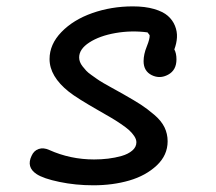

<svg xmlns="http://www.w3.org/2000/svg" viewBox="-20 -550 660 587"><path d="M265.5 16.5Q211 16.5 161.8 6.2Q112.5 -4 91.5 -18Q60 -39 76.5 -73.5Q83.5 -89.5 98.2 -94.5Q113 -99.5 130.5 -91.5Q195 -62.5 267.5 -62.5Q289.5 -62.5 310.5 -65Q331.5 -67.5 351.8 -73.2Q372 -79 384.5 -89.8Q397 -100.5 397 -115Q397 -124 390.5 -133.8Q384 -143.5 375 -151.8Q366 -160 349 -171.5Q332 -183 319 -190.5Q306 -198 283.5 -211Q215 -250 190.5 -269.5Q131.5 -316.5 131.5 -369.5Q131.5 -414.5 167.8 -452Q204 -489.5 262.2 -510Q320.5 -530.5 386 -530.5Q423.5 -530.5 451 -522.5Q478.5 -514.5 493.2 -501.5Q508 -488.5 515 -471Q522 -453.5 521 -435.5Q520 -417.5 513 -399Q519.5 -387 519.5 -368.5Q519.5 -335.5 494.2 -321.8Q469 -308 444 -320.2Q419 -332.5 419 -363Q419 -384 428.8 -408Q438.5 -432 437.5 -442.5L431 -451Q382 -457.5 333.2 -449Q284.5 -440.5 253.2 -420.2Q222 -400 222 -374.5Q222 -367.5 224.5 -360.8Q227 -354 232.5 -347Q238 -340 243.5 -334Q249 -328 259 -321Q269 -314 276.2 -308.8Q283.5 -303.5 296 -296.2Q308.5 -289 316.2 -284.8Q324 -280.5 337.8 -272.8Q351.5 -265 358 -261.5Q391.5 -242.5 410.8 -230Q430 -217.5 451.5 -199.2Q473 -181 482.8 -161Q492.5 -141 492.5 -118Q492.5 -75.5 459.2 -44.2Q426 -13 375.5 1.8Q325 16.5 265.5 16.5Z"/></svg>

Font: Monaspace Radon
Style: Regular
Weight: 400
Designer: Riley Cran & the Lettermatic Team
Foundry: Lettermatic
Version: Version 1.000 (Monaspace Radon)